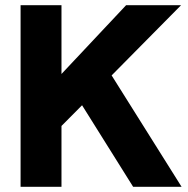

<svg xmlns="http://www.w3.org/2000/svg" viewBox="-20 -717 722 737"><path d="M59 -697H216V-433L464 -697H675L408.5 -427.5L677 0H491L295 -313L216 -233.5V0H59Z"/></svg>

Font: HK Grotesk Black
Style: Regular
Weight: 900
Designer: Alfredo Marco Pradil
Foundry: Hanken Design Co.
Version: Version 3.001